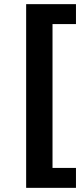

<svg xmlns="http://www.w3.org/2000/svg" viewBox="-20 -725 399 925"><path d="M106 180V-705H346V-609H233V84H346V180Z"/></svg>

Font: Nunito Sans 12pt ExtraLight 11pt
Style: Bold
Weight: 700
Version: Version 3.101;gftools[0.9.27]